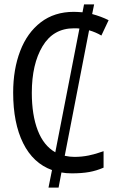

<svg xmlns="http://www.w3.org/2000/svg" viewBox="-20 -780 540 875"><path d="M319 -65Q353 -65 384.5 -71.5Q416 -78 452 -91V-16Q420 -2 386.5 4Q353 10 307 10Q280 10 260 6L247 75H201L217 -5Q131 -36 85.5 -127.5Q40 -219 40 -358Q40 -464 72 -547.5Q104 -631 166 -678.5Q228 -726 316 -726Q330 -726 356 -724L363 -760H409L400 -716Q441 -705 475 -688L442 -618Q417 -633 386 -642L275 -70Q298 -65 319 -65ZM232 -86 342 -650Q334 -651 317 -651Q223 -651 174 -569.5Q125 -488 125 -357Q125 -256 152 -186Q179 -116 232 -86Z"/></svg>

Font: Noto Sans Mono UI Cond
Style: Regular
Weight: 400
Width: 3
Monospace: yes
Designer: Monotype Design team
Foundry: Monotype Imaging Inc.
Version: Version 1.000